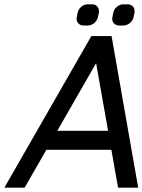

<svg xmlns="http://www.w3.org/2000/svg" viewBox="-24 -864 656 884"><path d="M239.7 -261.7H473.6L418.5 -573.2ZM489.7 -697.8 612.3 0H519.5L488.8 -174.3H189.5L89.4 0H-3.9L396.5 -697.8ZM399.9 -844.2Q415.5 -844.2 424.8 -833Q431.6 -824.2 431.6 -812.5Q431.6 -809.1 431.2 -805.2L427.2 -786.1Q423.8 -769.5 410.2 -758.1Q396.5 -746.6 380.4 -746.6H360.8Q344.7 -746.6 335.4 -757.8Q328.6 -766.6 328.6 -777.3Q328.6 -781.7 329.6 -786.1L333.5 -805.2Q336.4 -821.3 350.1 -832.8Q363.8 -844.2 380.4 -844.2ZM564 -844.2Q579.6 -844.2 588.9 -833Q595.7 -824.2 595.7 -812.5Q595.7 -809.1 595.2 -805.2L591.3 -786.1Q587.9 -769.5 574.2 -758.1Q560.5 -746.6 544.4 -746.6H524.9Q508.8 -746.6 499.5 -757.8Q492.7 -766.6 492.7 -777.3Q492.7 -781.7 493.7 -786.1L497.6 -805.2Q500.5 -821.3 514.2 -832.8Q527.8 -844.2 544.4 -844.2Z"/></svg>

Font: Qaz
Style: Italic
Weight: 400
Italic angle: -11.25°
Designer: GGBotNet
Foundry: f0n7
Version: 0.70